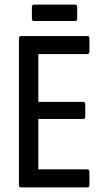

<svg xmlns="http://www.w3.org/2000/svg" viewBox="-20 -811 458 831"><path d="M71 0Q62 0 62 -10V-645Q62 -655 71 -655H358Q367 -655 367 -645V-588Q367 -577 358 -577H146V-370H340Q349 -370 349 -360V-306Q349 -296 340 -296H146V-78H358Q367 -78 367 -67V-10Q367 0 358 0ZM128 -720Q118 -720 118 -730V-781Q118 -791 128 -791H304Q314 -791 314 -781V-730Q314 -720 304 -720Z"/></svg>

Font: Sofia Sans Condensed Medium
Style: Regular
Weight: 500
Designer: Botio Nikoltchev, Ani Petrova
Foundry: lettersoup
Version: Version 4.101; ttfautohint (v1.8.4.7-5d5b)